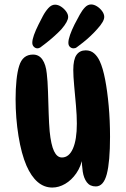

<svg xmlns="http://www.w3.org/2000/svg" viewBox="-20 -843 564 862"><path d="M410 -6Q384 -6 370 -24.5Q356 -43 351.5 -72.5Q347 -102 347 -135L352 -139Q344 -96 322.5 -65Q301 -34 272.5 -17.5Q244 -1 215 -1Q178 -1 149 -26Q120 -51 99 -99Q76 -152 63 -232.5Q50 -313 50 -398Q50 -444 54 -483Q58 -522 66 -547Q74 -573 89.5 -585.5Q105 -598 128 -598Q155 -598 170.5 -575.5Q186 -553 190 -513Q194 -480 195.5 -431.5Q197 -383 198.5 -334.5Q200 -286 203 -253Q209 -193 222.5 -164.5Q236 -136 258 -136Q290 -136 307.5 -176Q325 -216 325 -288Q325 -324 321 -369.5Q317 -415 313 -458Q309 -501 309 -529Q309 -576 323.5 -596.5Q338 -617 365 -617Q387 -617 402.5 -603.5Q418 -590 428 -568Q442 -538 452 -486Q462 -434 468 -368Q474 -302 474 -229Q474 -117 459.5 -61.5Q445 -6 410 -6ZM310 -626Q301 -626 294 -632.5Q287 -639 287 -651Q287 -665 294.5 -686.5Q302 -708 315 -734Q327 -757 338 -777Q349 -797 361.5 -810Q374 -823 389 -823Q402 -823 415.5 -814.5Q429 -806 438.5 -793Q448 -780 448 -767Q448 -747 417 -713Q403 -697 386 -681Q369 -665 352.5 -652Q336 -639 325 -631Q321 -628 317.5 -627Q314 -626 310 -626ZM148 -626Q139 -626 132 -633Q125 -640 125 -651Q125 -665 132.5 -686Q140 -707 153 -733Q161 -749 172 -770Q183 -791 197 -806.5Q211 -822 227 -822Q241 -822 254.5 -813Q268 -804 277 -791.5Q286 -779 286 -767Q286 -747 256 -712Q241 -696 223 -680Q205 -664 188.5 -651Q172 -638 161 -630Q158 -628 154.5 -627Q151 -626 148 -626Z"/></svg>

Font: DynaPuff Condensed
Style: Regular
Weight: 400
Width: 3
Designer: Toshi Omagari, Jennifer Daniel
Foundry: Google Fonts
Version: Version 2.000